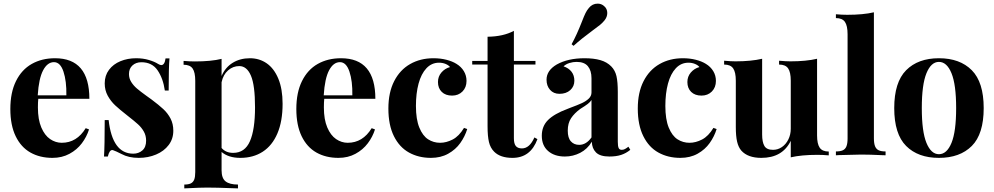

<svg xmlns="http://www.w3.org/2000/svg" viewBox="-20 -850 5443 1051"><path d="M449.2 -148.4 467.3 -141.6Q454.6 -101.1 428 -65.7Q401.4 -30.3 360.4 -8.1Q319.3 14.2 267.1 14.2Q198.2 14.2 146.5 -15.1Q94.7 -44.4 65.7 -104.5Q36.6 -164.6 36.6 -253.4Q36.6 -343.8 67.6 -406.2Q98.6 -468.8 153.8 -500Q209 -531.2 281.2 -531.2Q469.2 -531.2 469.2 -309.1H189.5Q187.5 -289.6 187.5 -261.7Q187.5 -195.8 206.1 -152.3Q224.6 -108.9 254.4 -88.6Q284.2 -68.4 317.9 -68.4Q400.4 -68.4 449.2 -148.4ZM186.5 -328.1H343.3Q344.7 -406.2 327.4 -458Q310.1 -509.8 275.4 -509.8Q239.7 -509.8 216.1 -465.3Q192.4 -420.9 186.5 -328.1Z M844.7 -500.5Q855.5 -493.7 862.8 -493.7Q881.3 -493.7 886.2 -530.3H907.7Q903.3 -481.4 903.3 -354.5H882.3Q873 -420.4 842.8 -464.8Q812.5 -509.3 753.9 -509.3Q724.1 -509.3 705.1 -491.9Q686 -474.6 686 -444.8Q686 -420.9 698.5 -401.1Q710.9 -381.3 729.5 -365.5Q748 -349.6 781.2 -325.7Q790.5 -319.3 809.1 -305.7Q849.6 -275.4 874 -252.7Q898.4 -230 913.6 -200.9Q928.7 -171.9 928.7 -134.3Q928.7 -89.8 903.3 -56.2Q877.9 -22.5 834.5 -4.2Q791 14.2 739.3 14.2Q684.1 14.2 645.5 -6.8Q612.8 -23.4 599.1 -27.8Q596.2 -28.8 594.7 -28.8Q578.6 -28.8 570.3 6.8H549.3Q553.2 -50.3 553.2 -192.9H574.7Q595.2 -8.8 709.5 -8.8Q738.8 -8.8 759.3 -26.6Q779.8 -44.4 779.8 -80.1Q779.8 -107.9 767.3 -129.9Q754.9 -151.9 735.6 -169.4Q716.3 -187 678.7 -216.3Q634.3 -251 610.4 -273.4Q586.4 -295.9 569.8 -325.9Q553.2 -356 553.2 -393.6Q553.2 -436.5 576.7 -467.8Q600.1 -499 639.4 -515.1Q678.7 -531.2 725.1 -531.2Q763.2 -531.2 794.9 -521.7Q826.7 -512.2 844.7 -500.5Z M1526.9 -281.7Q1526.9 -186 1498.5 -119.6Q1470.2 -53.2 1418.2 -19.5Q1366.2 14.2 1295.4 14.2Q1231 14.2 1192.9 -18.1V82Q1192.9 126 1215.1 143.1Q1237.3 160.2 1282.7 160.2V181.2L1251 180.2Q1166.5 176.8 1114.7 176.8Q1076.7 176.8 1011.7 180.2Q994.1 181.2 988.8 181.2V160.2Q1011.2 160.2 1024.2 154.1Q1037.1 147.9 1043 133.3Q1048.8 118.7 1048.8 91.8V-407.7Q1048.8 -454.1 1034.4 -474.9Q1020 -495.6 984.9 -495.6V-516.6Q1016.6 -513.7 1046.9 -513.7Q1135.7 -513.7 1192.9 -527.8V-434.1Q1213.4 -481.4 1253.9 -506.3Q1294.4 -531.2 1348.1 -531.2Q1399.9 -531.2 1440.2 -503.2Q1480.5 -475.1 1503.7 -418.9Q1526.9 -362.8 1526.9 -281.7ZM1376 -262.2Q1376 -383.8 1353.5 -436Q1331.1 -488.3 1289.6 -488.3Q1255.4 -488.3 1228.5 -464.8Q1201.7 -441.4 1192.9 -399.9V-40Q1215.8 -13.2 1256.3 -13.2Q1320.3 -13.2 1348.1 -76.9Q1376 -140.6 1376 -262.2Z M2014.6 -148.4 2032.7 -141.6Q2020 -101.1 1993.4 -65.7Q1966.8 -30.3 1925.8 -8.1Q1884.8 14.2 1832.5 14.2Q1763.7 14.2 1711.9 -15.1Q1660.2 -44.4 1631.1 -104.5Q1602.1 -164.6 1602.1 -253.4Q1602.1 -343.8 1633.1 -406.2Q1664.1 -468.8 1719.2 -500Q1774.4 -531.2 1846.7 -531.2Q2034.7 -531.2 2034.7 -309.1H1754.9Q1752.9 -289.6 1752.9 -261.7Q1752.9 -195.8 1771.5 -152.3Q1790 -108.9 1819.8 -88.6Q1849.6 -68.4 1883.3 -68.4Q1965.8 -68.4 2014.6 -148.4ZM1752 -328.1H1908.7Q1910.2 -406.2 1892.8 -458Q1875.5 -509.8 1840.8 -509.8Q1805.2 -509.8 1781.5 -465.3Q1757.8 -420.9 1752 -328.1Z M2478.5 -500.5Q2504.4 -484.9 2519 -460.7Q2533.7 -436.5 2533.7 -407.2Q2533.7 -371.6 2511.5 -349.1Q2489.3 -326.7 2454.6 -326.7Q2418.9 -326.7 2398.2 -346.9Q2377.4 -367.2 2377.4 -400.9Q2377.4 -431.2 2396.2 -453.1Q2415 -475.1 2443.4 -482.9Q2435.5 -493.2 2419.2 -500Q2402.8 -506.8 2383.3 -506.8Q2342.8 -506.8 2314.2 -476.3Q2285.6 -445.8 2271.2 -392.3Q2256.8 -338.9 2256.8 -270Q2256.8 -196.8 2275.4 -151.6Q2293.9 -106.4 2323.5 -87.4Q2353 -68.4 2389.2 -68.4Q2423.3 -68.4 2458 -86.4Q2492.7 -104.5 2520 -149.9L2537.6 -143.6Q2524.9 -102.5 2499.5 -66.9Q2474.1 -31.2 2433.3 -8.5Q2392.6 14.2 2338.9 14.2Q2271.5 14.2 2219 -14.9Q2166.5 -43.9 2136.2 -104.7Q2106 -165.5 2106 -255.9Q2106 -343.8 2137.7 -405.8Q2169.4 -467.8 2225.3 -499.5Q2281.2 -531.2 2353 -531.2Q2390.6 -531.2 2423.3 -522.9Q2456.1 -514.6 2478.5 -500.5Z M2911.1 -516.6V-496.6H2793V-93.3Q2793 -63.5 2803.7 -50.5Q2814.5 -37.6 2836.9 -37.6Q2878.9 -37.6 2905.3 -97.7L2921.9 -88.4Q2884.3 14.2 2785.2 14.2Q2718.8 14.2 2685.1 -19.5Q2664.1 -40.5 2656.5 -72.5Q2648.9 -104.5 2648.9 -159.2V-496.6H2564.9V-516.6H2648.9V-648.9Q2734.9 -649.9 2793 -681.2V-516.6Z M2946.3 0ZM3326.2 -486.3Q3347.2 -464.8 3354.5 -433.3Q3361.8 -401.9 3361.8 -346.2V-74.2Q3361.8 -49.8 3366.5 -39.8Q3371.1 -29.8 3383.3 -29.8Q3392.6 -29.8 3400.9 -34.2Q3409.2 -38.6 3419.9 -46.9L3430.2 -29.8Q3406.7 -10.7 3379.9 -2Q3353 6.8 3315.9 6.8Q3264.6 6.8 3242.4 -15.6Q3220.2 -38.1 3219.7 -74.2Q3195.3 -33.7 3156 -13.4Q3116.7 6.8 3072.3 6.8Q3015.1 6.8 2980.5 -23.2Q2945.8 -53.2 2945.8 -106.9Q2945.8 -159.2 2980 -193.1Q3014.2 -227.1 3086.4 -253.9Q3093.8 -256.3 3098.6 -258.8Q3142.1 -274.9 3165.3 -285.6Q3188.5 -296.4 3203.1 -310.5Q3217.8 -324.7 3217.8 -343.8V-421.9Q3217.8 -463.4 3198.2 -487.3Q3178.7 -511.2 3136.2 -511.2Q3116.7 -511.2 3097.2 -505.1Q3077.6 -499 3064.9 -486.8Q3092.8 -477.5 3108.4 -457.5Q3124 -437.5 3124 -408.2Q3124 -377 3101.6 -356.7Q3079.1 -336.4 3042.5 -336.4Q3010.3 -336.4 2991 -358.2Q2971.7 -379.9 2971.7 -413.6Q2971.7 -464.4 3027.8 -497.1Q3088.9 -531.2 3179.7 -531.2Q3230.5 -531.2 3266.6 -520.8Q3302.7 -510.3 3326.2 -486.3ZM3155.8 -253.4Q3124 -230 3106 -202.9Q3087.9 -175.8 3087.9 -134.8Q3087.9 -95.2 3105 -76.2Q3122.1 -57.1 3150.4 -57.1Q3189 -57.1 3217.8 -97.7V-302.7Q3211.4 -292 3197.5 -281.2Q3183.6 -270.5 3155.8 -253.4ZM3304.2 -778.8Q3304.2 -756.8 3288.6 -737.8Q3277.8 -724.6 3264.4 -713.6Q3251 -702.6 3226.6 -685.1Q3162.1 -637.7 3119.6 -599.1L3108.9 -607.9Q3137.2 -659.2 3165.5 -731.9Q3177.2 -762.2 3184.8 -777.8Q3192.4 -793.5 3203.6 -806.6Q3222.7 -830.1 3251.5 -830.1Q3271.5 -830.1 3286.1 -817.4Q3304.2 -802.7 3304.2 -778.8Z M3843.8 -500.5Q3869.6 -484.9 3884.3 -460.7Q3898.9 -436.5 3898.9 -407.2Q3898.9 -371.6 3876.7 -349.1Q3854.5 -326.7 3819.8 -326.7Q3784.2 -326.7 3763.4 -346.9Q3742.7 -367.2 3742.7 -400.9Q3742.7 -431.2 3761.5 -453.1Q3780.3 -475.1 3808.6 -482.9Q3800.8 -493.2 3784.4 -500Q3768.1 -506.8 3748.5 -506.8Q3708 -506.8 3679.4 -476.3Q3650.9 -445.8 3636.5 -392.3Q3622.1 -338.9 3622.1 -270Q3622.1 -196.8 3640.6 -151.6Q3659.2 -106.4 3688.7 -87.4Q3718.3 -68.4 3754.4 -68.4Q3788.6 -68.4 3823.2 -86.4Q3857.9 -104.5 3885.3 -149.9L3902.8 -143.6Q3890.1 -102.5 3864.7 -66.9Q3839.4 -31.2 3798.6 -8.5Q3757.8 14.2 3704.1 14.2Q3636.7 14.2 3584.2 -14.9Q3531.7 -43.9 3501.5 -104.7Q3471.2 -165.5 3471.2 -255.9Q3471.2 -343.8 3502.9 -405.8Q3534.7 -467.8 3590.6 -499.5Q3646.5 -531.2 3718.3 -531.2Q3755.9 -531.2 3788.6 -522.9Q3821.3 -514.6 3843.8 -500.5Z M4516.6 -20.5V0.5Q4485.4 -2.4 4454.6 -2.4Q4366.7 -2.4 4308.6 11.2V-79.1Q4263.2 14.2 4147.5 14.2Q4073.7 14.2 4038.1 -25.4Q4022 -43.9 4014.9 -74.5Q4007.8 -105 4007.8 -154.8V-408.2Q4007.8 -454.6 3993.4 -475.6Q3979 -496.6 3943.8 -496.6V-517.6Q3980.5 -514.2 4005.9 -514.2Q4090.8 -514.2 4151.9 -528.3V-113.8Q4151.9 -72.3 4164.3 -51Q4176.8 -29.8 4211.4 -29.8Q4237.8 -29.8 4260 -44.9Q4282.2 -60.1 4295.4 -86.7Q4308.6 -113.3 4308.6 -145.5V-408.2Q4308.6 -454.6 4294.2 -475.6Q4279.8 -496.6 4244.6 -496.6V-517.6Q4281.2 -514.2 4306.6 -514.2Q4392.6 -514.2 4452.6 -528.3V-108.4Q4452.6 -62.5 4467 -41.5Q4481.4 -20.5 4516.6 -20.5Z M4827.6 -21V0L4810.5 -0.5Q4742.2 -3.9 4694.3 -3.9Q4666.5 -3.9 4574.2 -1Q4559.6 0 4555.7 0V-21Q4579.6 -21 4593.5 -27.3Q4607.4 -33.7 4613.5 -49.3Q4619.6 -64.9 4619.6 -92.8V-662.6Q4619.6 -709 4605.2 -730Q4590.8 -751 4555.7 -751V-772Q4587.4 -769 4617.7 -769Q4705.6 -769 4763.7 -782.7V-92.8Q4763.7 -64.9 4770 -49.3Q4776.4 -33.7 4790 -27.3Q4803.7 -21 4827.6 -21Z M5364.7 -258.3Q5364.7 -116.2 5299.6 -51Q5234.4 14.2 5119.6 14.2Q5005.4 14.2 4940.2 -51Q4875 -116.2 4875 -258.3Q4875 -399.9 4940.2 -465.6Q5005.4 -531.2 5119.6 -531.2Q5234.4 -531.2 5299.6 -465.6Q5364.7 -399.9 5364.7 -258.3ZM5025.9 -258.3Q5025.9 -129.9 5051.3 -67.9Q5076.7 -5.9 5119.6 -5.9Q5163.1 -5.9 5188.5 -67.9Q5213.9 -129.9 5213.9 -258.3Q5213.9 -386.7 5188.5 -449Q5163.1 -511.2 5119.6 -511.2Q5076.7 -511.2 5051.3 -449Q5025.9 -386.7 5025.9 -258.3Z"/></svg>

Font: TypoPRO Playfair Display
Style: Bold
Weight: 700
Designer: Claus Eggers Sørensen
Foundry: Claus Eggers Sørensen
Version: Version 1.004;PS 001.004;hotconv 1.0.70;makeotf.lib2.5.58329